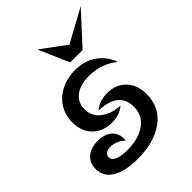

<svg xmlns="http://www.w3.org/2000/svg" viewBox="-197 -767 877 877"><g transform="rotate(-45 241.0 -329.0)"><path d="M79 -319Q79 -367 102.5 -403.5Q126 -440 166.5 -460Q207 -480 256 -480Q317 -480 360.5 -449.5Q404 -419 422 -368Q360 -416 284 -416Q226 -416 193.5 -391Q161 -366 161 -323Q161 -278 195.5 -250Q230 -222 289 -218Q256 -190 208 -190Q150 -190 114.5 -225.5Q79 -261 79 -319ZM4 -93Q4 -132 30 -155Q56 -178 102 -178Q144 -178 169 -157Q194 -136 194 -101Q194 -92 193 -88Q179 -102 160.5 -110Q142 -118 123 -118Q105 -118 94.5 -110.5Q84 -103 84 -90Q84 -71 106 -61.5Q128 -52 168 -52Q242 -52 285.5 -84Q329 -116 329 -171Q329 -269 202 -273Q236 -302 286 -302Q342 -302 376.5 -266.5Q411 -231 411 -170Q411 -87 346.5 -38.5Q282 10 172 10Q92 10 48 -17Q4 -44 4 -93ZM346 -520H266L202 -668L321 -580L482 -668Z"/></g></svg>

Font: Srisakdi
Style: Bold
Weight: 700
Designer: Cadson Demak Co.,Ltd.
Foundry: Cadson Demak Co.,Ltd.
Version: Version 1.000